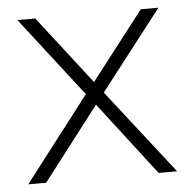

<svg xmlns="http://www.w3.org/2000/svg" viewBox="-43 -565 606 609"><g transform="rotate(-5 259.5 -261.0)"><path d="M438 0 259 -233 80 0H23L230 -269L34 -522H91L259 -305L427 -522H483L287 -269L497 0Z"/></g></svg>

Font: Hilab Light
Style: Regular
Weight: 300
Designer: Cristianderson Lima
Foundry: Cristianderson
Version: Version 1.0